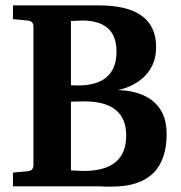

<svg xmlns="http://www.w3.org/2000/svg" viewBox="-20 -691 670 712"><path d="M598 -195Q598 1 395 1Q384 1 369 1Q354 0 352 0H28V-51L82 -56Q104 -58 104 -78V-593Q104 -613 82 -615L28 -620V-671H346Q559 -671 559 -516Q559 -439 500 -394Q465 -367 417 -357Q489 -355 535 -325Q598 -283 598 -195ZM412 -500Q412 -615 284 -615Q279 -615 243 -613V-375L268 -374Q412 -374 412 -500ZM448 -188Q448 -315 293 -315Q271 -315 243 -314V-59L290 -57Q448 -57 448 -188Z"/></svg>

Font: Apparatus SIL
Style: Bold
Weight: 700
Version: Version 1.0